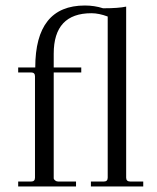

<svg xmlns="http://www.w3.org/2000/svg" viewBox="-20 -677 570 697"><path d="M453 -18H500V0H310V-18H357Q371 -18 371 -32V-615V-617Q339 -629 312 -629Q175 -629 175 -482V-432H275V-414H175V-30Q175 -26 180 -22Q185 -18 191 -18H256V0H46V-18H93Q107 -18 107 -32V-400Q107 -414 93 -414H46V-432H108Q108 -657 288 -657Q323 -657 354 -647H357Q410 -647 438 -653V-32Q438 -18 453 -18Z"/></svg>

Font: Arapey Thin
Style: Regular
Weight: 100
Designer: Eduardo Rodriguez Tunni
Foundry: Eduardo Rodriguez Tunni
Version: Version 4.000;hotconv 1.0.109;makeotfexe 2.5.65596